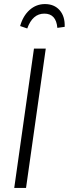

<svg xmlns="http://www.w3.org/2000/svg" viewBox="-20 -924 338 944"><path d="M205 -685 108 0H50L147 -685ZM79 -796Q93 -846 125.5 -875Q158 -904 201 -904Q247 -904 273.5 -873.5Q300 -843 298 -792L262 -787Q256 -857 198 -857Q140 -857 114 -784Z"/></svg>

Font: Fira Sans Extra Condensed Light
Style: Italic
Weight: 300
Width: 3
Italic angle: -8°
Designer: Carrois Corporate & Edenspiekermann AG
Foundry: Carrois Corporate GbR & Edenspiekermann AG
Version: Version 4.203